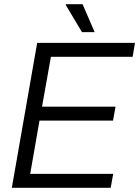

<svg xmlns="http://www.w3.org/2000/svg" viewBox="-20 -889 659 909"><path d="M36 0 156 -686H619L608 -620H221L179 -384H527L515 -318H167L123 -66H516L504 0ZM368 -737 291 -866 292 -869H371L428 -737Z"/></svg>

Font: Archivo SemiCondensed Light
Style: Italic
Weight: 300
Width: 4
Italic angle: -10°
Designer: Hector Gatti
Foundry: Omnibus-Type
Version: Version 2.001